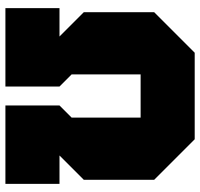

<svg xmlns="http://www.w3.org/2000/svg" viewBox="-35 -705 740 710"><g transform="rotate(90 335.0 -350.0)"><path d="M10 0V-200H115L25 -290V-550L175 -700H495L645 -550V-290L555 -200H660V0H370V-200L415 -245V-500H255V-245L300 -200V0Z"/></g></svg>

Font: Tektur Black
Style: Regular
Weight: 900
Designer: Adam Jagosz
Foundry: Adam Jagosz
Version: Version 1.005;gftools[0.9.30]